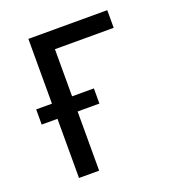

<svg xmlns="http://www.w3.org/2000/svg" viewBox="-124 -769 797 869"><g transform="rotate(-20 275.0 -335.0)"><path d="M109 0V-285H33V-358H109V-670H489V-585H206V-358H311V-285H206V0Z"/></g></svg>

Font: Lode Dark
Style: Bold
Weight: 700
Monospace: yes
Designer: Belleve Invis
Foundry: Belleve Invis
Version: Version 29.2.0; ttfautohint (v1.8.3)